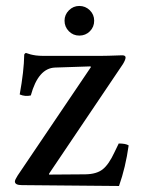

<svg xmlns="http://www.w3.org/2000/svg" viewBox="-20 -619 473 642"><path d="M66.9 -441.9Q68.4 -441.4 74.5 -439.5Q80.6 -437.5 82.5 -437Q84.5 -436.5 90.1 -435.3Q95.7 -434.1 100.1 -433.6Q104.5 -433.1 111.3 -432.6Q118.2 -432.1 126 -432.1H312Q324.7 -432.1 342.5 -432.6Q360.4 -433.1 373.5 -433.6Q386.7 -434.1 388.2 -434.1Q399.9 -434.1 399.9 -426.8Q399.9 -419.4 391.1 -404.8L144 -38.1V-35.2L265.1 -36.1Q302.7 -36.6 323.2 -52.7Q343.8 -68.8 362.8 -109.9L377 -139.2Q400.4 -139.2 410.2 -132.8Q399.9 -59.1 377.9 2.9L53.2 0Q29.8 0 29.8 -12.2Q29.8 -17.6 39.1 -32.2L284.2 -395L282.2 -397L164.1 -393.1Q107.9 -391.1 83 -299.8Q64 -295.4 45.9 -303.2Q60.1 -380.9 61 -436Q61 -437.5 63.2 -439.7Q65.4 -441.9 66.9 -441.9ZM195.8 -549.8Q195.8 -569.8 210.4 -584.5Q225.1 -599.1 245.1 -599.1Q265.6 -599.1 280.3 -584.7Q294.9 -570.3 294.9 -549.8Q294.9 -528.8 280.5 -514.4Q266.1 -500 245.1 -500Q224.6 -500 210.2 -514.6Q195.8 -529.3 195.8 -549.8Z"/></svg>

Font: Common Serif Medium
Style: Regular
Weight: 500
Designer: Philipp H. Poll, Khaled Hosny
Foundry: Stefan Peev, Context Ltd.
Version: Version 1.026